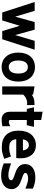

<svg xmlns="http://www.w3.org/2000/svg" viewBox="1280 -2028 767 3367"><g transform="rotate(90 1663.5 -344.5)"><path d="M525 0H668L852 -569H696L595 -227L500 -569H367L272 -227L170 -569H15L199 0H339L432 -307Z M1156 10C1310 10 1411 -101 1411 -282C1411 -463 1312 -574 1156 -574C1001 -574 902 -463 902 -282C902 -101 1003 10 1156 10ZM1041 -282C1041 -385 1080 -450 1156 -450C1234 -450 1270 -384 1270 -282C1270 -181 1233 -114 1156 -114C1080 -114 1041 -179 1041 -282Z M1495 0H1639V-368C1663 -398 1724 -437 1781 -437C1808 -437 1797 -436 1823 -435V-566C1746 -566 1700 -562 1639 -518V-542L1495 -567Z M2082 10C2121 10 2154 5 2193 -3V-142L2147 -120C2142 -118 2125 -116 2112 -116C2093 -116 2084 -121 2084 -148V-431H2176L2205 -557H2084V-683L1940 -708V-557H1862L1890 -431H1940V-141C1940 -40 1990 10 2082 10Z M2553 7C2609 7 2657 4 2735 -25L2765 -36L2724 -154C2666 -133 2639 -123 2567 -123C2472 -123 2431 -162 2421 -246H2751C2755 -281 2756 -290 2756 -323C2756 -491 2665 -591 2530 -591C2370 -591 2271 -475 2271 -290C2271 -102 2371 7 2553 7ZM2423 -363C2432 -414 2458 -467 2528 -467C2576 -467 2608 -428 2617 -363Z M3066 19C3207 19 3297 -56 3297 -164C3297 -215 3275 -256 3233 -288C3201 -312 3161 -327 3119 -341C3046 -366 3012 -379 3012 -406C3012 -433 3050 -454 3110 -454C3151 -454 3188 -446 3287 -406V-538C3221 -564 3174 -581 3092 -581C2945 -581 2857 -510 2857 -400C2857 -281 2966 -245 3039 -220C3108 -197 3141 -184 3141 -158C3141 -149 3137 -108 3051 -108C2990 -108 2936 -123 2846 -156V-26C2926 5 2980 19 3066 19Z"/></g></svg>

Font: All Genders v4
Style: Bold
Weight: 700
Designer: Rassam Alawdi
Foundry: Rassam Art
Version: Version 3.100;FEAKit 1.0